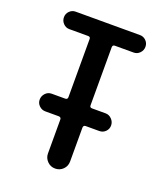

<svg xmlns="http://www.w3.org/2000/svg" viewBox="-135 -819 771 908"><g transform="rotate(20 250.0 -365.0)"><path d="M87.9 -642.6Q70.3 -642.6 57.6 -655.8Q44.9 -668.9 44.9 -687Q44.9 -705.1 57.6 -717.8Q70.3 -730.5 87.9 -730.5H412.1Q429.7 -730.5 442.4 -717.8Q455.1 -705.1 455.1 -687Q455.1 -668.9 442.4 -655.8Q429.7 -642.6 412.1 -642.6H317.4Q306.6 -642.6 305.7 -631.8V-337.9Q305.7 -327.1 317.4 -327.1H385.7Q403.3 -327.1 416.5 -313.5Q429.7 -299.8 429.7 -281.7Q429.7 -263.7 417 -251Q404.3 -238.3 385.7 -238.3H317.4Q306.6 -238.3 305.7 -226.6V-55.7Q305.7 -32.2 289.6 -16.1Q273.4 0 250 0Q226.6 0 210.4 -16.6Q194.3 -33.2 194.3 -55.7V-226.6Q194.3 -237.3 182.6 -238.3H114.3Q96.7 -238.3 83.5 -251Q70.3 -263.7 70.3 -281.7Q70.3 -299.8 83 -313.5Q95.7 -327.1 114.3 -327.1H182.6Q193.4 -327.1 194.3 -337.9V-631.8Q194.3 -642.6 182.6 -642.6Z"/></g></svg>

Font: Rounded-X Mgen+ 1mn medium
Style: Regular
Weight: 500
Designer: [Source Han Sans]
Ryoko NISHIZUKA  (kana & ideographs); Paul D. Hunt (Latin, Greek & Cyrillic); Wenlong ZHANG  (bopomofo
Version: Version 1.059.20150602